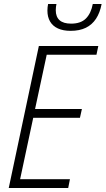

<svg xmlns="http://www.w3.org/2000/svg" viewBox="-20 -945 531 965"><path d="M23.9 0 175.3 -713.9H474.1L464.8 -669.9H214.8L156.2 -397H391.6L381.8 -353H147L81.1 -44.4H331.5L322.8 0ZM335 -790Q297.4 -790 271.2 -802Q245.1 -814 231.7 -836.9Q218.3 -859.9 218.3 -891.6Q218.3 -899.4 219.2 -908.7Q220.2 -918 221.7 -924.8H263.7Q262.2 -917.5 261.2 -909.4Q260.3 -901.4 260.3 -893.6Q260.3 -860.4 279.5 -843.3Q298.8 -826.2 337.4 -826.2Q386.2 -826.2 411.9 -852.1Q437.5 -877.9 446.3 -924.8H490.7Q482.4 -880.9 462.6 -850.8Q442.9 -820.8 411.4 -805.4Q379.9 -790 335 -790Z"/></svg>

Font: Open Sans SemiCondensed Light
Style: Italic
Weight: 300
Width: 4
Italic angle: -12°
Designer: Monotype Design Team
Foundry: Monotype Imaging Inc.
Version: Version 3.000